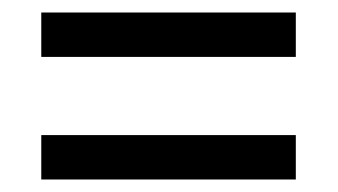

<svg xmlns="http://www.w3.org/2000/svg" viewBox="-20 -476 540 307"><path d="M46 -456H453V-385H46ZM46 -260H453V-189H46Z"/></svg>

Font: Noto Sans Gurmukhi SemiCondensed
Style: Regular
Weight: 400
Width: 4
Designer: Jelle Bosma - Monotype Design Team
Foundry: Monotype Imaging Inc.
Version: Version 2.004; ttfautohint (v1.8.4.7-5d5b)